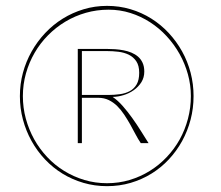

<svg xmlns="http://www.w3.org/2000/svg" viewBox="-20 -637 763 664"><path d="M350.1 -616.7Q308.1 -616.7 269.3 -605Q230.5 -593.3 197 -572.5Q163.6 -551.8 136.2 -522.7Q108.9 -493.7 89.4 -459Q69.8 -424.3 59.3 -385.3Q48.8 -346.2 48.8 -304.7Q48.8 -262.7 59.3 -223.4Q69.8 -184.1 89.1 -149.4Q108.4 -114.7 135.5 -85.9Q162.6 -57.1 196 -36.6Q229.5 -16.1 268.6 -4.6Q307.6 6.8 350.1 6.8Q393.1 6.8 431.9 -4.6Q470.7 -16.1 503.9 -36.6Q537.1 -57.1 564 -85.9Q590.8 -114.7 609.9 -149.4Q628.9 -184.1 639.2 -223.4Q649.4 -262.7 649.4 -304.7Q649.4 -346.2 639.2 -385.5Q628.9 -424.8 609.6 -459.5Q590.3 -494.1 563.5 -522.9Q536.6 -551.8 503.2 -572.8Q469.7 -593.8 431.2 -605.2Q392.6 -616.7 350.1 -616.7ZM355.5 -603.5Q395 -603.5 431.2 -592Q467.3 -580.6 499 -560.1Q530.8 -539.6 556.6 -511.5Q582.5 -483.4 601.1 -450.2Q619.6 -417 629.9 -379.9Q640.1 -342.8 640.1 -304.7Q640.1 -264.6 630.1 -226.6Q620.1 -188.5 601.6 -155Q583 -121.6 556.6 -93.8Q530.3 -65.9 498 -45.9Q465.8 -25.9 428.5 -14.6Q391.1 -3.4 350.1 -3.4Q309.1 -3.4 271.7 -14.6Q234.4 -25.9 201.9 -45.9Q169.4 -65.9 143.1 -94Q116.7 -122.1 98.1 -155.5Q79.6 -189 69.3 -226.8Q59.1 -264.6 59.1 -304.7Q59.1 -345.2 69.8 -383.3Q80.6 -421.4 99.9 -454.6Q119.1 -487.8 146.2 -515.1Q173.3 -542.5 206.3 -562.3Q239.3 -582 277.1 -592.8Q314.9 -603.5 355.5 -603.5ZM263.2 -142.1V-298.8H319.8Q339.8 -298.8 356 -291Q372.1 -283.2 385.3 -270.3Q398.4 -257.3 409.4 -240.7Q420.4 -224.1 430.2 -206.8Q439.9 -189.5 448.7 -172.6Q457.5 -155.8 466.8 -142.1H493.7Q481.9 -160.6 467.8 -183.3Q453.6 -206.1 437.7 -228.3Q421.9 -250.5 404.8 -270Q387.7 -289.6 369.6 -301.8Q388.2 -302.2 407.5 -308.1Q426.8 -314 442.6 -325.2Q458.5 -336.4 468.8 -352.5Q479 -368.7 479 -389.6Q479 -407.2 473.1 -419.9Q467.3 -432.6 457.3 -441.2Q447.3 -449.7 434.3 -455.1Q421.4 -460.4 407 -463.1Q392.6 -465.8 377.9 -466.8Q363.3 -467.8 349.6 -467.8H249V-142.1ZM263.2 -460.4H349.6Q369.6 -460.4 389.4 -458Q409.2 -455.6 425.3 -447.8Q441.4 -439.9 451.4 -425Q461.4 -410.2 461.4 -385.3Q461.4 -360.4 452.6 -345.2Q443.8 -330.1 429 -322Q414.1 -314 394.8 -311.3Q375.5 -308.6 355 -308.6H263.2Z"/></svg>

Font: SaysetthaMai Thin
Style: Regular
Weight: 100
Designer: John M. Durdin
Foundry: Lao Script for Windows
Version: Version 1.101